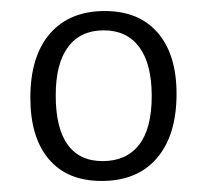

<svg xmlns="http://www.w3.org/2000/svg" viewBox="-20 -666 374 348"><path d="M300 -496Q300 -421 264.5 -379.5Q229 -338 164 -338Q102 -338 68.5 -377.5Q35 -417 35 -489Q35 -564 70.5 -605Q106 -646 170 -646Q232 -646 266 -606.5Q300 -567 300 -496ZM81 -493Q81 -434 102.5 -404Q124 -374 166 -374Q209 -374 232 -403.5Q255 -433 255 -492Q255 -550 232.5 -580.5Q210 -611 168 -611Q126 -611 103.5 -581Q81 -551 81 -493Z"/></svg>

Font: t
Style: Regular
Weight: 300
Designer: Juan Pablo del Peral
Foundry: Huerta Tipografica
Version: Version 2.004; ttfautohint (v1.8.1)